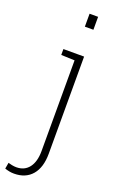

<svg xmlns="http://www.w3.org/2000/svg" viewBox="-192 -806 646 1063"><g transform="rotate(20 131.0 -274.5)"><path d="M46.9 213.4Q32.2 213.4 19.5 210.9Q6.8 208.5 -7.8 203.6L-1.5 167.5Q6.8 170.4 21 173.1Q35.2 175.8 46.9 175.8Q94.7 175.8 121.3 141.1Q147.9 106.4 147.9 43.5V-490.7L68.4 -493.7V-528.3H190.4V43.5Q190.4 125 152.6 169.2Q114.7 213.4 46.9 213.4ZM137.7 -685.5V-761.7H188V-685.5Z"/></g></svg>

Font: Roboto Slab ExtraLight
Style: Regular
Weight: 250
Designer: Google
Version: Version 2.000; ttfautohint (v1.8.1.43-b0c9)